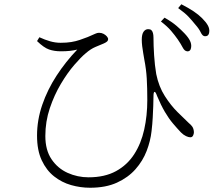

<svg xmlns="http://www.w3.org/2000/svg" viewBox="-20 -835 1040 902"><path d="M859 -594Q847 -595 838.5 -611.5Q830 -628 815 -650Q801 -670 783.5 -690.5Q766 -711 736 -734L753 -752Q788 -732 809.5 -713.5Q831 -695 847 -678Q865 -659 872.5 -643.5Q880 -628 878 -613Q877 -603 872 -598Q867 -593 859 -594ZM403 47Q358 47 314 34.5Q270 22 234 -6.5Q198 -35 176 -82Q154 -129 154 -198Q154 -271 178.5 -342.5Q203 -414 246 -480Q289 -546 343 -602Q326 -598 308 -596Q290 -594 266 -594Q235 -594 210.5 -602.5Q186 -611 154 -642L165 -660Q191 -648 215.5 -641Q240 -634 265 -634Q293 -634 314.5 -637.5Q336 -641 355 -647.5Q374 -654 392 -661Q418 -672 427.5 -676.5Q437 -681 445 -681Q457 -681 466.5 -676Q476 -671 482 -664Q488 -657 488 -651Q488 -645 483.5 -640.5Q479 -636 468 -631Q451 -624 428.5 -614.5Q406 -605 383 -585Q361 -567 329 -530Q297 -493 266 -441Q235 -389 214 -326.5Q193 -264 193 -196Q193 -130 222 -87Q251 -44 297.5 -23Q344 -2 396 -2Q472 -2 525 -31Q578 -60 610.5 -110.5Q643 -161 657.5 -226.5Q672 -292 672 -365Q672 -422 669.5 -465.5Q667 -509 658 -555Q656 -568 653 -584.5Q650 -601 648 -618Q646 -635 646 -648Q646 -674 654.5 -686Q663 -698 676 -698Q686 -698 691 -693.5Q696 -689 698.5 -680Q701 -671 701 -659Q701 -622 704 -575Q707 -528 714 -487Q726 -428 754.5 -383.5Q783 -339 814.5 -308Q846 -277 867 -257Q876 -250 883 -240.5Q890 -231 891 -214Q891 -206 887 -198Q883 -190 874 -190Q866 -190 854 -195.5Q842 -201 830 -213Q812 -232 792.5 -255Q773 -278 754.5 -309.5Q736 -341 718 -384Q711 -404 706 -403.5Q701 -403 701 -381Q701 -362 700 -337Q699 -312 697.5 -282.5Q696 -253 692 -219Q687 -173 669 -126Q651 -79 616.5 -40Q582 -1 529.5 23Q477 47 403 47ZM941 -665Q931 -666 923 -683Q915 -700 898 -719Q882 -739 865.5 -756.5Q849 -774 817 -797L832 -815Q867 -797 890 -781.5Q913 -766 929 -750Q948 -731 956.5 -715.5Q965 -700 963 -685Q962 -674 956.5 -669Q951 -664 941 -665Z"/></svg>

Font: Noto Serif HK ExtraLight ExtraLight
Style: Regular
Weight: 250
Version: Version 2.003-H1;hotconv 1.1.1;makeotfexe 2.6.0